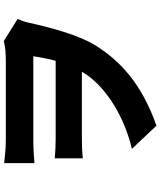

<svg xmlns="http://www.w3.org/2000/svg" viewBox="66 -864 867 1040"><g transform="rotate(-90 500.0 -343.5)"><path d="M137 -755V-591C170 -594 221 -597 258 -597C321 -597 655 -597 716 -597C709 -552 701 -512 691 -476H265C234 -476 194 -478 163 -481V-329C202 -333 234 -334 271 -334H632L617 -310C539 -197 384 -103 214 -63L340 70C568 -11 691 -126 776 -263C832 -354 872 -506 900 -632C904 -649 911 -666 918 -682L798 -757C766 -748 726 -746 690 -746C631 -746 319 -746 257 -746C213 -746 167 -752 137 -755Z"/></g></svg>

Font: Noto Sans TC Black
Style: Regular
Weight: 900
Designer: Ryoko NISHIZUKA 西塚涼子 (kana, bopomofo & ideographs); Paul D. Hunt (Latin, Greek & Cyrillic); Sandoll Communications 산돌커뮤니
Foundry: Adobe
Version: Version 2.004;hotconv 1.0.118;makeotfexe 2.5.65603